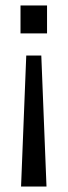

<svg xmlns="http://www.w3.org/2000/svg" viewBox="-20 -520 247 702"><path d="M76 -317 57 162H150L131 -317ZM55 -500V-398H152V-500Z"/></svg>

Font: Questrial
Style: Regular
Weight: 400
Designer: Joe Prince, Laura Meseguer
Foundry: Joe Prince, Laura Meseguer
Version: Version 2.000; ttfautohint (v1.8.3)